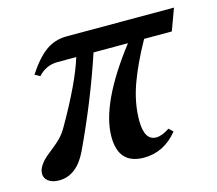

<svg xmlns="http://www.w3.org/2000/svg" viewBox="-73 -533 717 634"><g transform="rotate(-15 285.0 -215.5)"><path d="M56.2 11.2Q33.7 11.2 20.3 1.2Q6.8 -8.8 6.8 -24.4Q6.8 -52.7 47.4 -84.5Q75.7 -106.4 90.3 -121.3Q105 -136.2 116.2 -156.7Q191.9 -288.6 215.8 -367.7H152.3Q112.3 -367.7 85 -337.4L67.4 -347.2Q99.6 -396.5 130.9 -419.2Q162.1 -441.9 202.6 -441.9H569.8L542.5 -367.7H447.8Q405.8 -292.5 384 -231Q362.3 -169.4 362.3 -111.3Q362.3 -43 402.8 -43Q422.9 -43 448.7 -60.5L462.4 -46.9Q415 11.2 346.7 11.2Q259.8 11.2 259.8 -83Q259.8 -195.8 392.6 -367.7H274.9Q225.1 -217.3 151.9 -62Q116.7 11.2 56.2 11.2Z"/></g></svg>

Font: Elstob 10pt SemiBold
Style: Italic
Weight: 600
Italic angle: -20°
Designer: Peter S. Baker
Version: Version 1.015